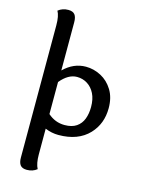

<svg xmlns="http://www.w3.org/2000/svg" viewBox="-141 -798 828 1131"><g transform="rotate(15 272.5 -233.0)"><path d="M284.2 -58.6Q329.1 -58.6 356.4 -77.4Q383.8 -96.2 396 -128.4Q408.2 -160.6 408.2 -201.7Q408.2 -249.5 391.6 -282.7Q375 -315.9 346.7 -333.7Q318.4 -351.6 283.2 -351.6Q230 -351.6 182.1 -293.5V-98.1Q226.6 -58.6 284.2 -58.6ZM137.7 253.9Q109.4 253.9 97.7 238.5Q85.9 223.1 85.9 192.9V-613.8Q85.9 -670.9 69.8 -698.7Q95.7 -719.7 131.3 -719.7Q159.7 -719.7 171.4 -704.3Q183.1 -689 183.1 -658.2V-364.3Q243.2 -423.3 318.4 -423.3Q366.7 -423.3 410.6 -400.1Q454.6 -377 482.4 -331.8Q510.3 -286.6 510.3 -221.7Q510.3 -126.5 450.2 -62.5Q384.3 7.3 264.2 7.3Q223.1 7.3 183.1 -9.3V148.4Q183.1 203.1 199.2 233.4Q173.3 253.9 137.7 253.9Z"/></g></svg>

Font: Bainsley
Style: Regular
Weight: 400
Designer: Paul James MIller
Foundry: High-Logic / Made with FontCreator
Version: Version 1.411;March 28, 2021;FontCreator 13.0.0.2683 64-bit